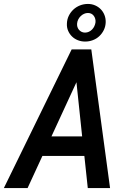

<svg xmlns="http://www.w3.org/2000/svg" viewBox="-48 -964 655 984"><path d="M384.3 -165H169.4L93.3 0H-28.3L319.3 -710.9H419.9L516.1 0H401.9ZM215.8 -265.1H373L343.8 -542.5ZM294.9 -842.8Q295.4 -864.3 304.4 -882.8Q313.5 -901.4 328.1 -915Q342.8 -928.7 362.1 -936.3Q381.3 -943.8 402.8 -943.8Q422.4 -943.8 439.2 -936.5Q456.1 -929.2 468.3 -916.7Q480.5 -904.3 487.3 -887.2Q494.1 -870.1 493.7 -850.6Q493.2 -829.1 484.4 -810.8Q475.6 -792.5 461.4 -779.1Q447.3 -765.6 428.2 -758.3Q409.2 -751 388.2 -751Q368.7 -751 351.3 -757.8Q334 -764.6 321.3 -776.9Q308.6 -789.1 301.3 -805.9Q293.9 -822.8 294.9 -842.8ZM347.2 -844.2Q346.2 -835 348.6 -826.4Q351.1 -817.9 356.7 -811.3Q362.3 -804.7 370.1 -800.8Q377.9 -796.9 387.7 -796.9Q398.4 -796.9 407.7 -801.3Q417 -805.7 424.1 -813Q431.2 -820.3 435.5 -829.6Q439.9 -838.9 441.4 -849.1Q442.4 -858.4 440.2 -866.9Q438 -875.5 433.1 -882.3Q428.2 -889.2 420.7 -893.3Q413.1 -897.5 402.8 -897.5Q392.1 -897.5 382.6 -893.1Q373 -888.7 365.5 -881.3Q357.9 -874 353 -864.3Q348.1 -854.5 347.2 -844.2Z"/></svg>

Font: Roboto Mono Medium
Style: Italic
Weight: 500
Designer: Google
Version: Version 2.000985; 2015; ttfautohint (v1.3)